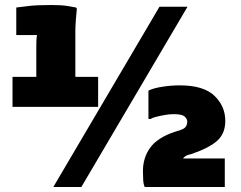

<svg xmlns="http://www.w3.org/2000/svg" viewBox="-20 -747 962 767"><path d="M30 -440H125V-559Q125 -570 125.5 -585Q126 -600 128 -607H45V-717Q62 -719 94 -723Q126 -727 185 -727Q226 -727 250 -723Q274 -719 284 -717L287 -712Q285 -696 283 -667.5Q281 -639 281 -622V-440H372V-320H30ZM193 0 617 -720H729L305 0ZM558 0Q553 -11 552 -28.5Q551 -46 551 -63Q551 -117 580 -157Q609 -197 677 -220L702 -228Q717 -233 722.5 -241.5Q728 -250 728 -261Q728 -272 717.5 -281.5Q707 -291 674 -291Q657 -291 637.5 -287.5Q618 -284 602.5 -280Q587 -276 583 -272H573V-385Q593 -395 628.5 -400.5Q664 -406 698 -406Q793 -406 836.5 -364.5Q880 -323 880 -264Q880 -215 849 -186Q818 -157 746 -132L731 -128Q719 -124 711 -114H878V0Z"/></svg>

Font: Kufam Black
Style: Regular
Weight: 900
Designer: Wael Morcos, Artur Schmal
Foundry: Original Type
Version: Version 1.301; ttfautohint (v1.8.3)